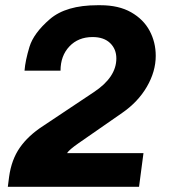

<svg xmlns="http://www.w3.org/2000/svg" viewBox="-20 -716 652 736"><path d="M577 -502Q577 -442 543 -383.5Q509 -325 448 -283L281 -167Q245 -142 237 -129H530L513 0H10L15 -39Q24 -104 56 -150Q88 -196 145 -233L340 -363Q426 -420 426 -492Q426 -528 402 -551Q378 -574 335 -574Q280 -574 246 -538Q212 -502 212 -445H74Q77 -484 93 -536.5Q109 -589 171 -642.5Q233 -696 354 -696H365Q435 -696 482.5 -669Q530 -642 553.5 -598Q577 -554 577 -502Z"/></svg>

Font: Chivo
Style: Bold Italic
Weight: 700
Italic angle: -8.05°
Designer: Hector Gatti
Foundry: Omnibus-Type
Version: Version 1.007